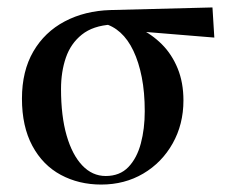

<svg xmlns="http://www.w3.org/2000/svg" viewBox="-20 -483 614 516"><path d="M252 13Q192 13 143.5 -13Q95 -39 67 -91Q39 -143 39 -218Q39 -292 69.5 -344.5Q100 -397 154 -425.5Q208 -454 277 -456L551 -463L556 -382L312 -402L280 -417Q230 -414 200 -390Q170 -366 157 -328Q144 -290 144 -244Q144 -171 159 -119Q174 -67 201 -38.5Q228 -10 264 -10Q302 -10 325 -34Q348 -58 358.5 -97.5Q369 -137 369 -184Q369 -235 361 -275.5Q353 -316 338.5 -346.5Q324 -377 303.5 -395.5Q283 -414 258 -420L279 -429Q318 -424 353 -407.5Q388 -391 415 -364Q442 -337 457.5 -299Q473 -261 473 -213Q473 -149 444 -97.5Q415 -46 365 -16.5Q315 13 252 13Z"/></svg>

Font: Source Serif 4 60pt SemiBold
Style: Regular
Weight: 600
Version: Version 4.004;hotconv 1.0.116;makeotfexe 2.5.65601